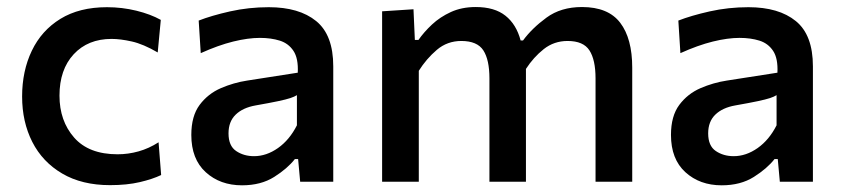

<svg xmlns="http://www.w3.org/2000/svg" viewBox="-20 -530 2456 560"><path d="M301 10Q219 10 161.5 -23.8Q104 -57.5 74.2 -116Q44.5 -174.5 44.5 -248.5Q44.5 -323 72.8 -382Q101 -441 156.2 -475Q211.5 -509 292 -509Q336 -509 377.8 -498.8Q419.5 -488.5 449 -472L440 -377Q398 -401.5 364.5 -409Q331 -416.5 305.5 -416.5Q236.5 -416.5 195 -371.8Q153.5 -327 153.5 -251Q153.5 -177.5 196.2 -128.8Q239 -80 323 -80Q354 -80 384.2 -88.5Q414.5 -97 442.5 -115L450 -19.5Q425 -7.5 387.8 1.2Q350.5 10 301 10Z M686 10.5Q622 10.5 580 -27.8Q538 -66 538 -136.5Q538 -191.5 562.2 -224Q586.5 -256.5 624 -272.8Q661.5 -289 701 -295L848.5 -318Q850.5 -359.5 836 -381.5Q821.5 -403.5 796 -411.5Q770.5 -419.5 738 -419.5Q703.5 -419.5 660 -408.8Q616.5 -398 565.5 -375L559.5 -470Q596.5 -484.5 651 -496.8Q705.5 -509 764 -509Q852.5 -509 902.2 -468.5Q952 -428 952 -336.5V0H855.5L849.5 -66H840Q818.5 -38.5 779.8 -14Q741 10.5 686 10.5ZM721 -74.5Q757 -74.5 790.8 -98.2Q824.5 -122 846 -164.5V-252.5Q839 -248 827 -244Q815 -240 791.5 -235Q768 -230 725.5 -222.5Q688.5 -216 667.5 -195.8Q646.5 -175.5 646.5 -141Q646.5 -104.5 668.8 -89.5Q691 -74.5 721 -74.5Z M1094.5 0V-497L1186 -503L1190 -413.5H1200.5Q1216.5 -436.5 1240 -458.5Q1263.5 -480.5 1295.2 -495Q1327 -509.5 1367.5 -509.5Q1422.5 -509.5 1454.2 -484.2Q1486 -459 1498.5 -412H1505.5Q1531.5 -447.5 1573.8 -478.5Q1616 -509.5 1677.5 -509.5Q1754 -509.5 1789 -463.5Q1824 -417.5 1824 -332.5V0H1717V-301.5Q1717 -355.5 1699.2 -383Q1681.5 -410.5 1635.5 -410.5Q1596 -410.5 1566 -386.8Q1536 -363 1514 -329V0H1407.5V-301.5Q1407.5 -355.5 1389.8 -383Q1372 -410.5 1325.5 -410.5Q1284.5 -410.5 1254 -384.5Q1223.5 -358.5 1201.5 -323.5V0Z M2085 10.5Q2021 10.5 1979 -27.8Q1937 -66 1937 -136.5Q1937 -191.5 1961.2 -224Q1985.5 -256.5 2023 -272.8Q2060.5 -289 2100 -295L2247.5 -318Q2249.5 -359.5 2235 -381.5Q2220.5 -403.5 2195 -411.5Q2169.5 -419.5 2137 -419.5Q2102.5 -419.5 2059 -408.8Q2015.5 -398 1964.5 -375L1958.5 -470Q1995.5 -484.5 2050 -496.8Q2104.5 -509 2163 -509Q2251.5 -509 2301.2 -468.5Q2351 -428 2351 -336.5V0H2254.5L2248.5 -66H2239Q2217.5 -38.5 2178.8 -14Q2140 10.5 2085 10.5ZM2120 -74.5Q2156 -74.5 2189.8 -98.2Q2223.5 -122 2245 -164.5V-252.5Q2238 -248 2226 -244Q2214 -240 2190.5 -235Q2167 -230 2124.5 -222.5Q2087.5 -216 2066.5 -195.8Q2045.5 -175.5 2045.5 -141Q2045.5 -104.5 2067.8 -89.5Q2090 -74.5 2120 -74.5Z"/></svg>

Font: Commissioner Medium
Style: Regular
Weight: 500
Designer: Kostas Bartsokas
Foundry: Kostas Bartsokas
Version: Version 1.000; ttfautohint (v1.8.3)